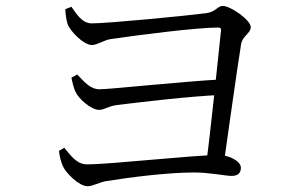

<svg xmlns="http://www.w3.org/2000/svg" viewBox="-20 -681 1040 648"><path d="M675.9 -127.6 735 -127.1C750.6 -237.4 779.1 -440.3 793.7 -532.1C798.3 -559.8 826.3 -568.3 826.3 -589.5C826.3 -612.8 758.9 -660.9 732.1 -660.9C713.3 -660.9 709 -640.9 675.9 -636.5C614 -628.3 344.9 -602.1 290 -602.1C256.7 -602.1 238.6 -633.7 221.1 -658.1L200.4 -650C200.8 -635.9 203.9 -612.9 208.1 -600.2C215.8 -576.8 261.8 -529 290.2 -529C307.9 -529 329.6 -544.8 351.5 -548.7C447.4 -563 644.2 -588.1 716.4 -588.1C723.7 -588.1 726.9 -584.9 725.9 -578.1C715.1 -475.1 690.5 -235.5 675.9 -127.6ZM275.5 -52.5C292.8 -52.5 316.4 -65.8 336.4 -69.4C426.4 -83.9 548.9 -98.9 635.6 -98.9C687.6 -98.9 740.7 -87.3 761.7 -87.3C784.4 -87.3 793 -98.3 793 -114.9C793 -137 753.4 -157.8 717.7 -157.8C633.1 -157.8 354.1 -126.3 273.7 -126.3C237.7 -126.3 217.3 -158.3 197 -182.4L179.1 -171.8C180.2 -155.4 186.6 -132.5 192 -120.8C201.1 -98.2 246.4 -52.5 275.5 -52.5ZM314.4 -310.2C332.1 -310.2 345.2 -322.6 374.1 -326.5C466.8 -337.5 609.5 -355.3 727.5 -360.7L730.9 -413.1C610.4 -407.5 352.6 -379.7 316 -379.7C282.9 -379.7 261.2 -408.7 240.7 -429.6L221.2 -419.1C223.4 -405.6 229.2 -380.9 235.8 -369.6C246.3 -346.5 288.3 -310.2 314.4 -310.2Z"/></svg>

Font: Source Han Serif CN VF
Style: Regular
Weight: 250
Designer: Ryoko NISHIZUKA 西塚涼子 (kana & ideographs); Frank Grießhammer (Latin, Greek & Cyrillic); Wenlong ZHANG 张文龙 (bopomofo); San
Foundry: Adobe
Version: Version 2.002;hotconv 1.1.0;makeotfexe 2.6.0